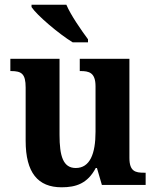

<svg xmlns="http://www.w3.org/2000/svg" viewBox="-20 -786 663 816"><path d="M289 -606H354V-619C326 -657 281 -721 262 -766H114V-756C137 -721 230 -642 289 -606ZM242 10C303 10 352 -6 387 -72H392L413 0H599V-52H592C556 -52 530 -57 530 -115V-536H319V-484H322C358 -484 386 -478 386 -419V-226C386 -132 362 -72 302 -72C248 -72 233 -123 233 -213V-536H24V-484H27C72 -484 89 -472 89 -414V-188C89 -52 141 10 242 10Z"/></svg>

Font: Noto Serif Tamil SemiCondensed
Style: Bold
Weight: 700
Width: 4
Designer: Indian Type Foundry, Tom Grace, and the Monotype Design Team
Foundry: Monotype Imaging Inc.
Version: Version 2.004